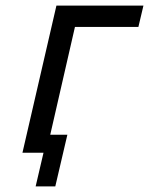

<svg xmlns="http://www.w3.org/2000/svg" viewBox="-20 -544 531 684"><path d="M181 -524H491L473 -448H247L159 -64H220L177 120H107L135 0H60Z"/></svg>

Font: Miedinger
Style: Italic
Weight: 400
Italic angle: -13°
Version: Version 001.000